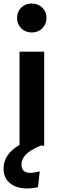

<svg xmlns="http://www.w3.org/2000/svg" viewBox="-51 -821 327 1082"><path d="M45 -720Q45 -755 68.5 -778Q92 -801 128 -801Q164 -801 187.5 -778Q211 -755 211 -720Q211 -685 187.5 -661.5Q164 -638 128 -638Q92 -638 68.5 -661.5Q45 -685 45 -720ZM59 -530H198V0H176Q116 26 93 52Q70 78 70 106Q70 153 119 153Q139 153 173 145L163 234Q130 241 101 241Q42 241 5.5 211.5Q-31 182 -31 130Q-31 47 59 -4Z"/></svg>

Font: Fira Sans Condensed SemiBold
Style: Regular
Weight: 600
Width: 3
Designer: bBox Type GmbH & Carrois Corporate GbR & Edenspiekermann AG
Foundry: bBox Type GmbH & Carrois Corporate GbR & Edenspiekermann AG
Version: Version 4.301